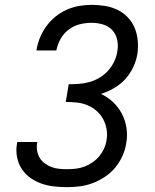

<svg xmlns="http://www.w3.org/2000/svg" viewBox="-20 -763 640 791"><path d="M257 8Q229 8 202 5Q175 2 150 -7Q125 -16 104 -31Q83 -46 69 -68Q55 -90 50 -117Q45 -144 50 -171Q50 -173 50.5 -174.5Q51 -176 51 -178H134Q134 -177 133.5 -176Q133 -175 133 -174Q130 -157 133 -141Q136 -125 144 -112Q152 -99 165 -89.5Q178 -80 193 -74.5Q208 -69 224 -67.5Q240 -66 257 -66Q274 -66 292 -68Q310 -70 327.5 -76.5Q345 -83 361 -94Q377 -105 389 -119.5Q401 -134 408.5 -150.5Q416 -167 419 -186Q423 -209 419 -231.5Q415 -254 404.5 -273Q394 -292 377.5 -306.5Q361 -321 340.5 -329.5Q320 -338 297 -340.5Q274 -343 251 -343L263 -416Q284 -416 305.5 -417.5Q327 -419 348.5 -425Q370 -431 389.5 -442.5Q409 -454 424.5 -471Q440 -488 450 -508.5Q460 -529 463 -550Q468 -574 463 -598Q458 -622 443 -638.5Q428 -655 405 -662Q382 -669 358 -669Q333 -669 308.5 -663Q284 -657 263 -641Q242 -625 229.5 -602.5Q217 -580 212 -555H130Q134 -581 144 -606Q154 -631 170 -653.5Q186 -676 208 -694Q230 -712 255 -723Q280 -734 306 -738.5Q332 -743 358 -743Q386 -743 413 -738.5Q440 -734 464 -722.5Q488 -711 506.5 -691.5Q525 -672 535 -647.5Q545 -623 547.5 -595.5Q550 -568 546 -540Q541 -512 528.5 -485.5Q516 -459 496 -437Q476 -415 450 -400Q424 -385 396 -376Q424 -363 446 -342Q468 -321 482 -294.5Q496 -268 501 -236.5Q506 -205 500 -173Q496 -146 484.5 -120.5Q473 -95 455 -73Q437 -51 413 -35Q389 -19 363 -9Q337 1 310 4.5Q283 8 257 8Z"/></svg>

Font: Zed Sans Extended
Style: Italic
Weight: 400
Width: 7
Italic angle: -9°
Designer: Belleve Invis
Foundry: Belleve Invis
Version: Version 1.0.0; ttfautohint (v1.8.4)